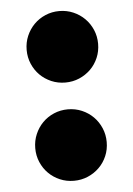

<svg xmlns="http://www.w3.org/2000/svg" viewBox="-46 -596 453 652"><g transform="rotate(-5 180.5 -270.5)"><path d="M180.2 -315.9Q154.8 -315.9 132.6 -325.4Q110.4 -335 94 -351.3Q77.6 -367.7 68.1 -389.9Q58.6 -412.1 58.6 -437.5Q58.6 -462.9 68.1 -485.1Q77.6 -507.3 94 -523.9Q110.4 -540.5 132.6 -550Q154.8 -559.6 180.2 -559.6Q205.6 -559.6 227.8 -550Q250 -540.5 266.6 -523.9Q283.2 -507.3 292.7 -485.1Q302.2 -462.9 302.2 -437.5Q302.2 -412.1 292.7 -389.9Q283.2 -367.7 266.6 -351.3Q250 -335 227.8 -325.4Q205.6 -315.9 180.2 -315.9ZM58.6 -102.5Q58.6 -127.9 68.1 -150.1Q77.6 -172.4 94 -189Q110.4 -205.6 132.6 -215.1Q154.8 -224.6 180.2 -224.6Q205.6 -224.6 227.8 -215.1Q250 -205.6 266.6 -189Q283.2 -172.4 292.7 -150.1Q302.2 -127.9 302.2 -102.5Q302.2 -77.1 292.7 -54.9Q283.2 -32.7 266.6 -16.4Q250 0 227.8 9.5Q205.6 19 180.2 19Q154.8 19 132.6 9.5Q110.4 0 94 -16.4Q77.6 -32.7 68.1 -54.9Q58.6 -77.1 58.6 -102.5Z"/></g></svg>

Font: Goblin One
Style: Regular
Weight: 400
Designer: Riccardo De Franceschi
Foundry: Sorkin Type Co.
Version: Version 1.001